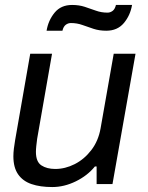

<svg xmlns="http://www.w3.org/2000/svg" viewBox="-20 -743 596 775"><path d="M191 12Q142 12 107 0Q72 -12 53 -39.5Q34 -67 34 -112Q34 -126 36 -143Q38 -160 41 -177L102 -526H190L130 -183Q128 -168 126.5 -154Q125 -140 125 -130Q125 -90 147 -75.5Q169 -61 203 -61Q243 -61 281.5 -80.5Q320 -100 348.5 -137Q377 -174 386 -225L439 -526H527L434 0H370V-71H363Q333 -34 286 -11Q239 12 191 12ZM168 -619Q175 -661 200.5 -692Q226 -723 271 -723Q299 -723 322 -715.5Q345 -708 367 -700Q389 -692 414 -692Q425 -692 434.5 -699Q444 -706 448 -723H513Q506 -681 480 -650Q454 -619 409 -619Q381 -619 358 -626.5Q335 -634 313 -642Q291 -650 266 -650Q255 -650 245.5 -643Q236 -636 232 -619Z"/></svg>

Font: Archivo VF Beta
Style: Italic
Weight: 400
Italic angle: -10°
Designer: Hector Gatti
Foundry: Omnibus-Type
Version: Version 1.002